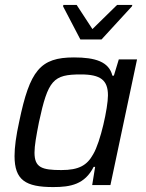

<svg xmlns="http://www.w3.org/2000/svg" viewBox="-20 -751 591 779"><path d="M236 -725 306 -591H392L515 -725L517 -731H455L355 -633L291 -731H237ZM196 8C267 8 324 -3 360 -74H366L354 0H428L536 -510H462L442 -444H436C422 -501 366 -518 280 -518C143 -518 101 -465 58 -258C45 -199 39 -153 39 -118C39 -20 84 8 196 8ZM229 -61C150 -61 120 -71 120 -132C120 -160 127 -199 138 -255C175 -427 196 -449 308 -449C388 -449 418 -426 418 -364C418 -314 388 -175 358 -125C333 -80 300 -61 229 -61Z"/></svg>

Font: Saira UNSAM
Style: Italic
Weight: 400
Italic angle: -12°
Designer: Hector Gatti with collaboration of the Omnibus-Type team
Foundry: Omnibus-Type
Version: Version 0.072;PS 000.072;hotconv 1.0.88;makeotf.lib2.5.64775